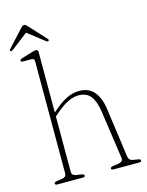

<svg xmlns="http://www.w3.org/2000/svg" viewBox="-135 -949 787 1028"><g transform="rotate(-15 258.5 -435.5)"><path d="M139 -710.5V-376L141 -377Q184.5 -416.5 220.8 -435Q257 -453.5 293.5 -453.5Q346 -453.5 375.5 -419.5Q405 -385.5 414 -322L452 -48Q455 -25.5 478 -22L505.5 -17.5Q518.5 -15.5 518.5 -8Q518.5 0 506.5 0H364Q351.5 0 351.5 -8Q351.5 -15.5 365 -18L396.5 -22.5Q424 -27 421 -48L382.5 -315.5Q374 -374.5 351 -403Q328 -431.5 284.5 -431.5Q256.5 -431.5 224 -415.8Q191.5 -400 150.5 -363.5L139 -353V-45.5Q139 -26.5 162.5 -22.5L192.5 -18Q206 -15.5 206 -8Q206 0 194 0H52Q40 0 40 -8Q40 -15.5 54 -18L85 -22.5Q108 -26.5 108 -45.5V-667Q108 -683.5 92.5 -683.5H45Q33.5 -683.5 33.5 -691.5Q33.5 -698 45 -701.5L104.5 -719.5Q112 -721.5 117.5 -723Q123 -724.5 126 -724.5Q139 -724.5 139 -710.5ZM205 -754Q200.5 -751 192.5 -757L100.5 -828.5L8 -757Q0 -751 -4.5 -754Q-10.5 -758 -4 -765.5L82.5 -859.5Q92.5 -871 100.5 -871Q108.5 -871 118.5 -859.5L205 -765.5Q211 -758.5 205 -754Z"/></g></svg>

Font: Fraunces 72pt Soft Thin
Style: Regular
Weight: 100
Version: Version 1.000;[b76b70a41]